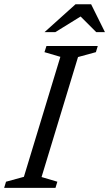

<svg xmlns="http://www.w3.org/2000/svg" viewBox="-38 -904 525 924"><path d="M252.5 -630.5 176 -653 185.5 -682.5H432.5L423.5 -653L337.5 -629.5L162 -52L238 -29.5L229 0H-18L-9 -29.5L77 -53ZM176.5 -749.5 325.5 -883.5H400.5L467 -749.5H425L344 -830.5H359.5L228.5 -749.5Z"/></svg>

Font: Newsreader
Style: Italic
Weight: 400
Italic angle: -17°
Designer: Hugues Gentile
Foundry: Production Type
Version: Version 1.003